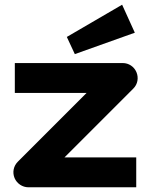

<svg xmlns="http://www.w3.org/2000/svg" viewBox="-20 -796 642 816"><path d="M560 -489C550 -513 527 -528 502 -528H43V-401H348L56 -109C37 -90 32 -63 42 -39C52 -16 75 0 101 0H559V-127H254L547 -420C565 -438 570 -465 560 -489ZM499 -776 264 -639 298 -566 553 -657Z"/></svg>

Font: Audiowide
Style: Regular
Weight: 400
Designer: Astigmatic (AOETI)
Foundry: Astigmatic (AOETI)
Version: Version 1.002